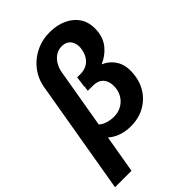

<svg xmlns="http://www.w3.org/2000/svg" viewBox="-283 -828 1132 1132"><g transform="rotate(-45 283.0 -261.5)"><path d="M281.2 -392.6 337.9 -392.1Q394.5 -390.6 440.4 -369.9Q486.3 -349.1 511.7 -308.1Q537.1 -267.1 532.7 -206.1Q528.3 -140.1 497.1 -91.1Q465.8 -42 414.1 -15.1Q362.3 11.7 296.4 10.3Q252.4 9.3 215.6 -5.4Q178.7 -20 151.9 -46.6Q125 -73.2 111.1 -109.9Q97.2 -146.5 99.1 -190.9L150.4 -197.3Q148.4 -163.1 166.3 -141.6Q184.1 -120.1 212.6 -110.1Q241.2 -100.1 271 -100.1Q303.7 -99.6 331.1 -113.3Q358.4 -127 376 -151.4Q393.6 -175.8 398.4 -208Q402.3 -237.8 395.5 -262Q388.7 -286.1 370.4 -301Q352.1 -315.9 320.3 -317.4L271 -317.9ZM360.8 -721.2Q418.5 -720.2 465.1 -698.5Q511.7 -676.8 538.1 -635.3Q564.5 -593.8 560.5 -532.2Q556.6 -472.7 522.7 -431.9Q488.8 -391.1 438 -370.1Q387.2 -349.1 332.5 -349.1H273.4L282.7 -418.5L311 -418Q342.8 -418.5 365.7 -431.9Q388.7 -445.3 402.1 -469Q415.5 -492.7 419.4 -523.4Q421.9 -546.9 415.3 -566.7Q408.7 -586.4 392.8 -598.9Q377 -611.3 351.6 -612.3Q321.3 -613.3 297.9 -598.4Q274.4 -583.5 259.8 -558.8Q245.1 -534.2 240.2 -506.3L119.6 197.8H-17.6L102.5 -505.9Q111.8 -570.8 148.4 -619.6Q185.1 -668.5 240.5 -695.3Q295.9 -722.2 360.8 -721.2Z"/></g></svg>

Font: Roboto
Style: Bold Italic
Weight: 700
Italic angle: -12°
Designer: Christian Robertson
Foundry: Google
Version: Version 3.0